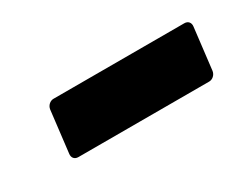

<svg xmlns="http://www.w3.org/2000/svg" viewBox="-30 -453 388 305"><g transform="rotate(-30 163.5 -301.0)"><path d="M55 -251H295C301 -251 307 -256 308 -263L317 -339C318 -346 314 -351 307 -351H67C61 -351 55 -346 54 -339L45 -263C44 -256 48 -251 55 -251Z"/></g></svg>

Font: Barlow Condensed SemiBold
Style: Italic
Weight: 600
Width: 3
Italic angle: -7°
Designer: Jeremy Tribby
Foundry: Tribby Type
Version: Version 1.422;hotconv 1.0.109;makeotfexe 2.5.65596